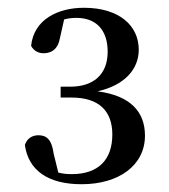

<svg xmlns="http://www.w3.org/2000/svg" viewBox="-20 -931 436 494"><path d="M190 -457C285 -457 353 -505 353 -582C353 -644 315 -685 231 -696C302 -712 337 -754 337 -803C337 -865 287 -911 196 -911C129 -911 67 -881 60 -813C67 -800 79 -794 92 -794C112 -794 129 -804 134 -832L145 -881C156 -884 167 -885 177 -885C227 -885 257 -854 257 -798C257 -738 219 -708 161 -708H136V-680H164C235 -680 269 -645 269 -585C269 -520 233 -483 165 -483C152 -483 141 -484 130 -487L118 -536C113 -573 99 -583 79 -583C64 -583 50 -576 44 -558C53 -493 103 -457 190 -457Z"/></svg>

Font: Noto Serif HK SemiBold
Style: Regular
Weight: 600
Designer: Ryoko NISHIZUKA 西塚涼子 (kana & ideographs); Frank Grießhammer (Latin, Greek & Cyrillic); Wenlong ZHANG 张文龙 (bopomofo); San
Foundry: Adobe
Version: Version 2.001;hotconv 1.1.0;makeotfexe 2.6.0